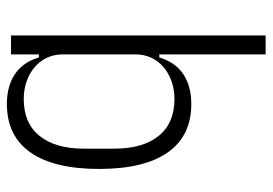

<svg xmlns="http://www.w3.org/2000/svg" viewBox="-137 -643 792 558"><g transform="rotate(90 259.0 -364.0)"><path d="M83 -740H138V-431H147Q161 -478 196 -501Q231 -524 282 -524Q375 -524 423 -455.5Q471 -387 471 -256Q471 -125 423 -56.5Q375 12 282 12Q231 12 196 -11Q161 -34 147 -81H138V0H83ZM268 -37Q338 -37 375 -83Q412 -129 412 -211V-301Q412 -383 375 -429Q338 -475 268 -475Q241 -475 217.5 -467Q194 -459 176 -444Q158 -429 148 -408Q138 -387 138 -361V-151Q138 -125 148 -104Q158 -83 176 -68Q194 -53 217.5 -45Q241 -37 268 -37Z"/></g></svg>

Font: IBM Plex Sans Cond Light
Style: Regular
Weight: 300
Width: 3
Designer: Mike Abbink, Paul van der Laan, Pieter van Rosmalen
Foundry: Bold Monday
Version: Version 1.3